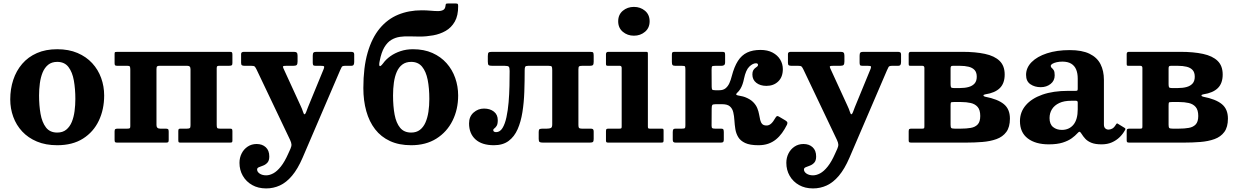

<svg xmlns="http://www.w3.org/2000/svg" viewBox="-20 -817 7080 1100"><path d="M203.8 -270Q203.8 -305.2 208.3 -339.5Q212.8 -373.7 224.1 -401.5Q235.5 -429.2 255.9 -445.9Q276.3 -462.5 307.8 -462.5Q349.8 -462.5 372.2 -433.1Q394.7 -403.7 403.2 -355.4Q411.7 -307 411.7 -250Q411.7 -214.8 407.2 -180.5Q402.7 -146.3 391.4 -118.5Q380 -90.8 359.6 -74.1Q339.3 -57.5 307.8 -57.5Q265.8 -57.5 243.3 -86.9Q220.8 -116.3 212.3 -164.6Q203.8 -213 203.8 -270ZM38.7 -247.5Q38.7 -195 56 -147.6Q73.2 -100.2 107.2 -63.7Q141.2 -27.2 191.5 -6.1Q241.8 15 307.8 15Q395.8 15 455.6 -23Q515.5 -61 546.1 -125.5Q576.8 -190 576.8 -270Q576.8 -322.5 559.5 -370.3Q542.3 -418 508.3 -455Q474.3 -492 424 -513.5Q373.8 -535 307.8 -535Q241.8 -535 191.5 -512.9Q141.2 -490.8 107.2 -451.3Q73.2 -411.7 56 -359.6Q38.7 -307.5 38.7 -247.5Z M876.5 -100.5V-420.7Q876.5 -433.7 880.5 -437Q884.5 -440.2 896.5 -440.2H1050.5Q1062 -440.2 1066.7 -435.7Q1071.5 -431.2 1071.5 -419.7V-99.5Q1071.5 -86.5 1067.5 -83.3Q1063.5 -80 1051.5 -80H1014Q1006 -80 1003.8 -77Q1001.5 -74 1001.5 -65.5V-15.5Q1001.5 -7.5 1003 -3.8Q1004.5 0 1012.5 0H1296Q1304.5 0 1308 -1.5Q1311.5 -3 1311.5 -11V-65Q1311.5 -73.5 1309.3 -76.8Q1307 -80 1298.5 -80H1239.5Q1226.5 -80 1224 -84.8Q1221.5 -89.5 1221.5 -102.5V-426.2Q1221.5 -435.7 1225.3 -438Q1229 -440.2 1238.5 -440.2H1293.5Q1303.5 -440.2 1307.5 -443Q1311.5 -445.7 1311.5 -456.2V-504Q1311.5 -513.5 1309 -516.8Q1306.5 -520 1297.5 -520H652Q644 -520 640.2 -518.8Q636.5 -517.5 636.5 -509V-455.2Q636.5 -446.7 639 -443.5Q641.5 -440.2 649.5 -440.2H708.5Q721.5 -440.2 724 -435.5Q726.5 -430.7 726.5 -417.7V-94Q726.5 -84.5 723 -82.3Q719.5 -80 709.5 -80H654.5Q645 -80 640.7 -77.3Q636.5 -74.5 636.5 -64V-16Q636.5 -6.5 639 -3.2Q641.5 0 650.5 0H932.5Q941 0 943.8 -3Q946.5 -6 946.5 -15V-63Q946.5 -74 942.8 -77Q939 -80 929 -80H897.5Q876.5 -80 876.5 -100.5Z M1352 116Q1352 157 1371.1 190.2Q1390.2 223.5 1424.6 243Q1459 262.5 1505 262.5Q1546.5 262.5 1583.5 245.5Q1620.5 228.5 1653.1 189.9Q1685.8 151.2 1713.5 87L1928.5 -414Q1934.3 -425.7 1937.6 -432.9Q1941 -440 1958 -440H1991.3Q2002.8 -440 2006 -445.7Q2009.3 -451.5 2009.3 -462.5V-505.5Q2009.3 -514 2004.5 -517Q1999.8 -520 1991.3 -520H1792.3Q1779.8 -520 1775.8 -515.2Q1771.8 -510.5 1771.8 -497.5V-458Q1771.8 -448 1774.5 -444Q1777.3 -440 1788.3 -440H1817Q1833 -440 1836 -437Q1839 -434 1835 -423L1744.5 -203Q1738 -185.5 1733.5 -173.9Q1729 -162.3 1724.3 -162.3Q1720.3 -162.3 1715.8 -177.1Q1711.3 -192 1702 -211.5L1604 -425Q1599 -435.5 1602.5 -437.7Q1606 -440 1621.5 -440H1660.8Q1675.3 -440 1680 -445Q1684.8 -450 1684.8 -465V-497.5Q1684.8 -510.5 1680.3 -515.2Q1675.8 -520 1663.8 -520H1377.3Q1370.3 -520 1365.8 -517.2Q1361.3 -514.5 1361.3 -507.5V-457Q1361.3 -446.5 1365.8 -443.2Q1370.3 -440 1381.3 -440H1419.5Q1434.5 -440 1439 -436Q1443.5 -432 1449.8 -419L1642 -15.3Q1649 -0.3 1649.8 10.4Q1650.5 21 1643.8 36L1631.8 62.5Q1611 109.7 1589.1 137.1Q1567.3 164.5 1545.9 176Q1524.5 187.5 1505 187.5Q1482.3 187.5 1467.6 177.5Q1453 167.5 1453 154Q1453 145 1463.5 140.9Q1474 136.7 1487.9 131.5Q1501.8 126.2 1512.3 114.6Q1522.8 103 1522.8 79.5Q1522.8 45 1502.6 26.5Q1482.5 8 1450.5 8Q1421.3 8 1399 22.9Q1376.7 37.7 1364.4 62.2Q1352 86.7 1352 116Z M2231.8 -270Q2231.8 -309 2236.6 -343.7Q2241.5 -378.5 2253.1 -405.2Q2264.8 -432 2285 -447.2Q2305.3 -462.5 2335.8 -462.5Q2375.3 -462.5 2398 -435.1Q2420.7 -407.7 2430.2 -359.9Q2439.7 -312 2439.7 -250Q2439.7 -211 2434.5 -176.3Q2429.2 -141.5 2417.4 -114.8Q2405.5 -88 2385.5 -72.8Q2365.5 -57.5 2335.8 -57.5Q2295 -57.5 2272.4 -84.9Q2249.8 -112.3 2240.8 -160.1Q2231.8 -208 2231.8 -270ZM2604.8 -782.5Q2604.8 -791.5 2602.5 -794.2Q2600.3 -797 2591.8 -797H2546.3Q2536.5 -797 2534.9 -794.5Q2533.3 -792 2532.3 -783.5Q2530.8 -766.5 2519.4 -760Q2508 -753.5 2489.3 -753.5Q2470.5 -753.5 2446.5 -755.8Q2422.5 -758 2395.8 -758Q2322.3 -758 2261 -732.8Q2199.8 -707.5 2155.3 -653.8Q2110.7 -600 2086.2 -515.5Q2061.7 -431 2061.7 -312.5Q2061.7 -240.5 2078.5 -180.4Q2095.2 -120.2 2129 -76.5Q2162.8 -32.7 2214.4 -8.9Q2266 15 2335.8 15Q2420 15 2480.3 -23Q2540.5 -61 2572.6 -125.5Q2604.8 -190 2604.8 -270Q2604.8 -322.5 2588 -370.3Q2571.3 -418 2538.4 -455Q2505.5 -492 2457.3 -513.5Q2409 -535 2345.8 -535Q2308 -535 2275.1 -524.1Q2242.3 -513.3 2216.6 -495Q2191 -476.8 2174.8 -454Q2159.5 -434 2154.9 -438.9Q2150.3 -443.8 2155.3 -467.5Q2164.8 -517.3 2182 -546.1Q2199.3 -575 2222.1 -588.6Q2245 -602.2 2271.8 -606Q2298.5 -609.7 2327.3 -608.6Q2356 -607.5 2384.8 -607.5Q2422.8 -607.5 2461.8 -614.5Q2500.8 -621.5 2533.4 -640.1Q2566 -658.7 2585.6 -693.2Q2605.3 -727.7 2604.8 -782.5Z M2667.3 -110Q2667.3 -52 2704 -18.5Q2740.8 15 2809.8 15Q2861 15 2893.9 -9.5Q2926.8 -34 2945.5 -76.6Q2964.3 -119.2 2973 -174.4Q2981.8 -229.5 2983.9 -291.1Q2986 -352.7 2986 -414.7Q2986 -429.5 2989.1 -434.7Q2992.3 -440 3006.8 -440H3121.8Q3138 -440 3140.9 -435.4Q3143.8 -430.7 3143.8 -415.5V-104.5Q3143.8 -87.3 3135.9 -83.6Q3128 -80 3112.8 -80H3091.3Q3075.8 -80 3071 -76.9Q3066.3 -73.8 3066.3 -61V-21Q3066.3 -7.3 3071.4 -3.6Q3076.5 0 3090.3 0H3358.8Q3372.3 0 3376.8 -3.8Q3381.3 -7.5 3381.3 -20.5V-63.5Q3381.3 -73.3 3377.4 -76.6Q3373.5 -80 3363.8 -80H3313.3Q3301.8 -80 3297.8 -84Q3293.8 -88 3293.8 -100.5V-419Q3293.8 -433.5 3297.8 -436.7Q3301.8 -440 3316.3 -440H3359.8Q3372.5 -440 3376.9 -444.4Q3381.3 -448.7 3381.3 -463V-497.5Q3381.3 -512 3378.3 -516Q3375.3 -520 3360.8 -520H2799.8Q2783.8 -520 2779.3 -516Q2774.8 -512 2774.8 -495.5V-464.5Q2774.8 -447.7 2779.6 -443.9Q2784.5 -440 2800.5 -440H2870.8Q2889.8 -440 2894.8 -434.9Q2899.8 -429.7 2899.8 -410.7Q2899.8 -371.7 2898.8 -324.7Q2897.8 -277.7 2893.9 -231.3Q2890 -184.8 2881.6 -145.9Q2873.3 -107 2858.9 -83.5Q2844.5 -60 2822.3 -60Q2816.3 -60 2811 -62.5Q2805.8 -65 2805.8 -72Q2805.8 -77 2812.3 -81.4Q2818.8 -85.8 2825.3 -95.9Q2831.8 -106 2831.8 -128.5Q2831.8 -160.3 2809.5 -177.6Q2787.3 -195 2752.8 -195Q2719 -195 2693.1 -172.1Q2667.3 -149.3 2667.3 -110Z M3521.7 -695Q3521.7 -657.2 3548.2 -634.9Q3574.8 -612.5 3611.8 -612.5Q3649 -612.5 3675.4 -634.9Q3701.8 -657.2 3701.8 -695Q3701.8 -733 3675.4 -755.3Q3649 -777.5 3611.8 -777.5Q3574.8 -777.5 3548.2 -755.3Q3521.7 -733 3521.7 -695ZM3531 -440Q3541.7 -440 3541.7 -427.5V-92.5Q3541.7 -84.5 3539.7 -82.3Q3537.7 -80 3529.5 -80H3466.7Q3457.7 -80 3454.7 -77.5Q3451.7 -75 3451.7 -65.3V-12.3Q3451.7 -4.3 3454.6 -2.1Q3457.5 0 3465.5 0H3767.5Q3776.8 0 3779.3 -2.4Q3781.8 -4.7 3781.8 -13.8V-69Q3781.8 -76.8 3779.1 -78.4Q3776.5 -80 3768.8 -80H3702.3Q3695.5 -80 3693.6 -82.6Q3691.8 -85.3 3691.8 -92.3V-509.8Q3691.8 -516.5 3689.5 -518.3Q3687.3 -520 3680.8 -520H3465.2Q3451.7 -520 3451.7 -506.5V-451Q3451.7 -444 3454.1 -442Q3456.5 -440 3463.5 -440Z M4488.5 -102Q4491.5 -108 4491 -114.3Q4490.5 -120.5 4479.3 -127.3L4441.3 -149.8Q4433.5 -154 4429.4 -150.4Q4425.3 -146.8 4421.8 -140.8Q4409.8 -119.3 4397.8 -108.6Q4385.8 -98 4372 -98Q4354.8 -98 4346.8 -106.6Q4338.8 -115.3 4335.4 -129.6Q4332 -144 4329 -161.5Q4326 -179 4318.6 -197.3Q4311.3 -215.5 4294.9 -232.1Q4278.5 -248.8 4248.5 -260.5Q4237 -264.7 4225.9 -266.6Q4214.8 -268.5 4207.1 -270.4Q4199.5 -272.2 4197.9 -275.4Q4196.3 -278.5 4203.3 -285.3Q4214 -295 4221.5 -307.4Q4229 -319.7 4234.1 -334.6Q4239.3 -349.5 4242.5 -366Q4253 -416.2 4273 -435.4Q4293 -454.5 4311 -454.5Q4322.8 -454.5 4322.8 -445Q4322.8 -439.5 4317.9 -435.7Q4313 -432 4306.6 -427.2Q4300.3 -422.5 4295.4 -414Q4290.5 -405.5 4290.5 -390.5Q4290.5 -360.2 4313 -342.6Q4335.5 -325 4371 -325Q4412.3 -325 4438.6 -350.4Q4465 -375.7 4465 -421Q4465 -450.7 4449.9 -475.7Q4434.8 -500.7 4406.1 -515.9Q4377.5 -531 4337 -531Q4292 -531 4260.4 -515.9Q4228.8 -500.8 4207.6 -467.8Q4186.5 -434.8 4172.5 -381Q4167 -359 4158.8 -340.6Q4150.5 -322.3 4136.9 -311.1Q4123.3 -300 4101 -300H4078.3Q4062.3 -300 4059.9 -304.5Q4057.5 -309 4057.3 -321.5L4056.8 -416.2Q4056.8 -434 4060 -437Q4063.3 -440 4080.8 -440H4113.3Q4122.8 -440 4128.5 -444Q4134.3 -448 4134.3 -461V-503Q4134.3 -514.5 4131 -517.2Q4127.8 -520 4116.3 -520H3845.3Q3835 -520 3832.1 -516.9Q3829.3 -513.8 3829.3 -503V-461.7Q3829.3 -448.5 3833.4 -444.2Q3837.5 -440 3848.8 -440H3885.2Q3902 -440 3904.4 -436.5Q3906.7 -433 3906.7 -416.2V-99.3Q3906.7 -86 3903.9 -83Q3901 -80 3887.2 -80H3851Q3840.5 -80 3837.4 -75.5Q3834.3 -71 3834.3 -59.8V-17.8Q3834.3 -8.3 3837.5 -4.1Q3840.8 0 3850.3 0H4110.3Q4120.3 0 4123.5 -3.8Q4126.8 -7.5 4126.8 -17V-59.5Q4126.8 -70.5 4124.3 -75.3Q4121.8 -80 4111.3 -80H4076.8Q4064.8 -80 4060.8 -82.8Q4056.8 -85.5 4056.8 -97L4057.3 -194Q4057.5 -210.5 4060.6 -215.2Q4063.8 -220 4080.3 -220H4117.3Q4147.8 -220 4162 -207.2Q4176.3 -194.5 4181.1 -173.5Q4186 -152.5 4187.5 -127.5Q4189 -102.5 4192.9 -77.5Q4196.8 -52.5 4209.4 -31.5Q4222 -10.5 4249.3 2.3Q4276.5 15 4324.8 15Q4356.5 15 4381.3 6.4Q4406 -2.2 4425.4 -18Q4444.8 -33.7 4460.3 -55.1Q4475.8 -76.5 4488.5 -102Z M4485 116Q4485 157 4504.1 190.2Q4523.2 223.5 4557.6 243Q4592 262.5 4638 262.5Q4679.5 262.5 4716.5 245.5Q4753.5 228.5 4786.1 189.9Q4818.8 151.2 4846.5 87L5061.5 -414Q5067.3 -425.7 5070.6 -432.9Q5074 -440 5091 -440H5124.3Q5135.8 -440 5139 -445.7Q5142.3 -451.5 5142.3 -462.5V-505.5Q5142.3 -514 5137.5 -517Q5132.8 -520 5124.3 -520H4925.3Q4912.8 -520 4908.8 -515.2Q4904.8 -510.5 4904.8 -497.5V-458Q4904.8 -448 4907.5 -444Q4910.3 -440 4921.3 -440H4950Q4966 -440 4969 -437Q4972 -434 4968 -423L4877.5 -203Q4871 -185.5 4866.5 -173.9Q4862 -162.3 4857.3 -162.3Q4853.3 -162.3 4848.8 -177.1Q4844.3 -192 4835 -211.5L4737 -425Q4732 -435.5 4735.5 -437.7Q4739 -440 4754.5 -440H4793.8Q4808.3 -440 4813 -445Q4817.8 -450 4817.8 -465V-497.5Q4817.8 -510.5 4813.3 -515.2Q4808.8 -520 4796.8 -520H4510.3Q4503.3 -520 4498.8 -517.2Q4494.3 -514.5 4494.3 -507.5V-457Q4494.3 -446.5 4498.8 -443.2Q4503.3 -440 4514.3 -440H4552.5Q4567.5 -440 4572 -436Q4576.5 -432 4582.8 -419L4775 -15.3Q4782 -0.3 4782.8 10.4Q4783.5 21 4776.8 36L4764.8 62.5Q4744 109.7 4722.1 137.1Q4700.3 164.5 4678.9 176Q4657.5 187.5 4638 187.5Q4615.3 187.5 4600.6 177.5Q4586 167.5 4586 154Q4586 145 4596.5 140.9Q4607 136.7 4620.9 131.5Q4634.8 126.2 4645.3 114.6Q4655.8 103 4655.8 79.5Q4655.8 45 4635.6 26.5Q4615.5 8 4583.5 8Q4554.3 8 4532 22.9Q4509.7 37.7 4497.4 62.2Q4485 86.7 4485 116Z M5264 -440Q5276 -440 5276 -428V-94Q5276 -86 5274.5 -83Q5273 -80 5264.5 -80H5202.5Q5193.5 -80 5189.7 -77.5Q5186 -75 5186 -65V-12Q5186 -4 5189.5 -2Q5193 0 5201.5 0H5513.5Q5562.5 0 5607.9 -3.6Q5653.3 -7.2 5689 -20.1Q5724.8 -33 5745.4 -61Q5766 -89 5766 -137.5Q5766 -192 5731.1 -220.5Q5696.3 -249 5624 -263Q5615 -265 5614.5 -269.9Q5614 -274.8 5625 -276.5Q5680.8 -285 5708.4 -312.5Q5736 -340 5736 -390Q5736 -440 5706.9 -468.2Q5677.8 -496.5 5623.4 -508.2Q5569 -520 5493.5 -520H5198Q5186 -520 5186 -507V-452Q5186 -444.5 5187.5 -442.2Q5189 -440 5196.5 -440ZM5426 -424Q5426 -433.5 5428.5 -436.7Q5431 -440 5440 -440H5478.5Q5507.8 -440 5529.6 -434.6Q5551.5 -429.2 5563.8 -415.6Q5576 -402 5576 -377.5Q5576 -353 5563.8 -338.9Q5551.5 -324.8 5529.6 -318.6Q5507.8 -312.5 5478.5 -312.5H5445Q5432 -312.5 5429 -316.8Q5426 -321 5426 -334.5ZM5426 -211.5Q5426 -226.5 5428 -229.5Q5430 -232.5 5445 -232.5H5486Q5516.5 -232.5 5541.5 -226.9Q5566.5 -221.2 5581.2 -204.1Q5596 -187 5596 -152.5Q5596 -119.3 5581.2 -103.9Q5566.5 -88.5 5541.5 -84.3Q5516.5 -80 5486 -80H5449Q5433.5 -80 5429.8 -84Q5426 -88 5426 -102.5Z M5823.5 -123Q5823.5 -58.2 5868 -24.1Q5912.5 10 5988.5 10Q6036.5 10 6068.4 -0.1Q6100.2 -10.2 6120.4 -25Q6140.5 -39.7 6152.7 -53.5Q6160.5 -62.5 6165 -62Q6169.5 -61.5 6176.5 -50.2Q6185 -36 6197.8 -22.1Q6210.5 -8.2 6232.6 0.9Q6254.8 10 6291 10H6291.5Q6324.5 10 6350.3 -1.4Q6376 -12.8 6395.1 -31.6Q6414.3 -50.5 6425.8 -72.5Q6428.3 -77.5 6427.5 -79.8Q6426.8 -82 6422.8 -84.5L6385.3 -107.5Q6381.8 -110.5 6379 -109.5Q6376.3 -108.5 6373.8 -104Q6363 -85.8 6352 -80.1Q6341 -74.5 6330.5 -74.5Q6320 -74.5 6312.3 -81.5Q6304.5 -88.5 6304.5 -103.5V-359.5Q6304.5 -411.2 6284.9 -449.6Q6265.3 -488 6222.1 -509Q6179 -530 6109 -530Q6034.7 -530 5978.4 -511.6Q5922 -493.2 5890.2 -461.1Q5858.5 -429 5858.5 -388Q5858.5 -351.2 5883.4 -334.4Q5908.2 -317.5 5942.5 -317.5Q5975.5 -317.5 5999 -336Q6022.5 -354.5 6022.5 -385.5Q6022.5 -406.2 6016.9 -414.9Q6011.3 -423.5 6005.6 -427.9Q6000 -432.2 6000 -439.5Q6000 -446 6009.4 -451.6Q6018.8 -457.2 6034 -460.6Q6049.3 -464 6066.5 -464Q6097.7 -464 6117.2 -452.1Q6136.7 -440.2 6145.6 -418.5Q6154.5 -396.7 6154.5 -367V-309.5Q6154.5 -300.5 6152.2 -298.5Q6150 -296.5 6141.5 -296.5H6100Q6014 -296.5 5952.1 -274.8Q5890.2 -253 5856.9 -214Q5823.5 -175 5823.5 -123ZM5993 -140.5Q5993 -169 6007 -191.4Q6021 -213.7 6048.5 -226.7Q6076 -239.7 6116.5 -239.7H6144.5Q6154.5 -239.7 6154.5 -229.7V-191Q6154.5 -132.3 6129.9 -102.5Q6105.3 -72.8 6063.5 -72.8Q6033.5 -72.8 6013.3 -89.1Q5993 -105.5 5993 -140.5Z M6513 -440Q6525 -440 6525 -428V-94Q6525 -86 6523.5 -83Q6522 -80 6513.5 -80H6451.5Q6442.5 -80 6438.7 -77.5Q6435 -75 6435 -65V-12Q6435 -4 6438.5 -2Q6442 0 6450.5 0H6762.5Q6811.5 0 6856.9 -3.6Q6902.3 -7.2 6938 -20.1Q6973.8 -33 6994.4 -61Q7015 -89 7015 -137.5Q7015 -192 6980.1 -220.5Q6945.3 -249 6873 -263Q6864 -265 6863.5 -269.9Q6863 -274.8 6874 -276.5Q6929.8 -285 6957.4 -312.5Q6985 -340 6985 -390Q6985 -440 6955.9 -468.2Q6926.8 -496.5 6872.4 -508.2Q6818 -520 6742.5 -520H6447Q6435 -520 6435 -507V-452Q6435 -444.5 6436.5 -442.2Q6438 -440 6445.5 -440ZM6675 -424Q6675 -433.5 6677.5 -436.7Q6680 -440 6689 -440H6727.5Q6756.8 -440 6778.6 -434.6Q6800.5 -429.2 6812.8 -415.6Q6825 -402 6825 -377.5Q6825 -353 6812.8 -338.9Q6800.5 -324.8 6778.6 -318.6Q6756.8 -312.5 6727.5 -312.5H6694Q6681 -312.5 6678 -316.8Q6675 -321 6675 -334.5ZM6675 -211.5Q6675 -226.5 6677 -229.5Q6679 -232.5 6694 -232.5H6735Q6765.5 -232.5 6790.5 -226.9Q6815.5 -221.2 6830.2 -204.1Q6845 -187 6845 -152.5Q6845 -119.3 6830.2 -103.9Q6815.5 -88.5 6790.5 -84.3Q6765.5 -80 6735 -80H6698Q6682.5 -80 6678.8 -84Q6675 -88 6675 -102.5Z"/></svg>

Font: Besley
Style: Regular
Weight: 400
Designer: Owen Earl
Foundry: indestructible type*
Version: Version 4.000